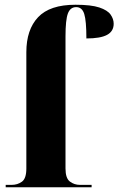

<svg xmlns="http://www.w3.org/2000/svg" viewBox="-20 -789 499 809"><path d="M4 0V-10H29Q54 -10 72.5 -23.5Q91 -37 91 -79V-569Q91 -664 140.5 -716.5Q190 -769 298 -769Q364 -769 398.5 -757.5Q433 -746 446 -727.5Q459 -709 459 -689Q459 -657 431 -642Q403 -627 344 -627Q344 -701 335 -730Q326 -759 301 -759Q276 -759 266 -732Q256 -705 256 -636V-79Q256 -38 274.5 -24Q293 -10 317 -10H366V0Z"/></svg>

Font: Noto Serif Display SemiCondensed ExtraBold
Style: Regular
Weight: 800
Width: 4
Designer: Monotype Design Team
Foundry: Monotype Imaging Inc.
Version: Version 2.009